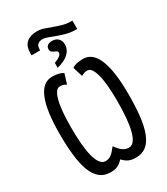

<svg xmlns="http://www.w3.org/2000/svg" viewBox="-247 -1138 1094 1255"><g transform="rotate(-30 300.0 -510.0)"><path d="M482.9 -974.1V-911.1H476.1Q437 -911.1 404.1 -919.9Q371.1 -928.7 343.3 -939Q315.4 -949.2 292.5 -958Q269.5 -966.8 251 -966.8Q230 -966.8 216.6 -955.8Q203.1 -944.8 203.1 -918.9V-911.1H138.2V-928.2Q138.2 -980.5 167 -1005.1Q195.8 -1029.8 246.1 -1029.8Q272.5 -1029.8 298.3 -1021Q324.2 -1012.2 351.6 -1002Q378.9 -991.7 409.4 -982.9Q439.9 -974.1 476.1 -974.1ZM362.8 -863.8Q362.8 -826.2 333.7 -798.1Q304.7 -770 245.1 -754.9V-792Q274.4 -802.7 288.1 -813.7Q301.8 -824.7 301.8 -836.9Q301.8 -846.2 294.2 -850.6Q286.6 -855 277.8 -858.9Q269 -862.8 261.5 -869.1Q253.9 -875.5 253.9 -889.2Q253.9 -907.2 266.1 -916.5Q278.3 -925.8 300.8 -925.8Q329.6 -925.8 346.2 -908.7Q362.8 -891.6 362.8 -863.8ZM301.8 -129.9Q319.3 -102.1 341.3 -85.9Q363.3 -69.8 388.2 -69.8Q411.6 -69.8 428 -91.6Q444.3 -113.3 454.6 -153.3Q464.8 -193.4 469.5 -249.3Q474.1 -305.2 474.1 -374Q474.1 -508.3 455.1 -575.7Q436 -643.1 403.8 -643.1Q377 -643.1 356.9 -628.9L334 -703.1Q350.6 -714.4 372.1 -718.8Q393.6 -723.1 417 -723.1Q488.3 -723.1 524.2 -635.5Q560.1 -547.9 560.1 -373Q560.1 -279.3 551.8 -207.8Q543.5 -136.2 524.4 -87.9Q505.4 -39.6 474.1 -14.9Q442.9 9.8 397 9.8Q380.9 9.8 367.7 7.6Q354.5 5.4 343.3 0.5Q332 -4.4 321.5 -12.5Q311 -20.5 299.8 -32.2Q289.1 -20.5 278.8 -12.5Q268.6 -4.4 257.3 0.5Q246.1 5.4 233.2 7.6Q220.2 9.8 204.1 9.8Q158.2 9.8 127 -14.9Q95.7 -39.6 76.4 -87.9Q57.1 -136.2 48.6 -207.8Q40 -279.3 40 -373Q40 -547.9 75.9 -635.5Q111.8 -723.1 183.1 -723.1Q206.5 -723.1 228 -718.8Q249.5 -714.4 266.1 -703.1L243.2 -628.9Q223.1 -643.1 195.8 -643.1Q163.6 -643.1 144.8 -575.7Q126 -508.3 126 -374Q126 -305.2 130.6 -249.3Q135.3 -193.4 145.8 -153.3Q156.2 -113.3 172.9 -91.6Q189.5 -69.8 212.9 -69.8Q226.1 -69.8 237.1 -74Q248 -78.1 258.1 -85.9Q268.1 -93.8 277.8 -105Q287.6 -116.2 297.9 -129.9Z"/></g></svg>

Font: Apple Sans Adjectives
Style: Regular
Weight: 400
Monospace: yes
Foundry: Apple Sans Adjectives
Version: Version 0.01